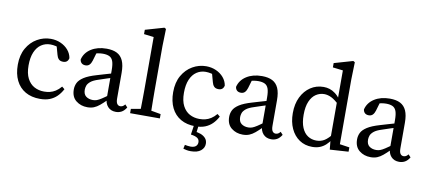

<svg xmlns="http://www.w3.org/2000/svg" viewBox="-81 -1047 3520 1576"><g transform="rotate(10 1679.0 -259.5)"><path d="M272 13Q201 13 150 -16.5Q99 -46 72 -101Q45 -156 45 -232Q45 -313 77.5 -370Q110 -427 163 -457.5Q216 -488 276 -488Q321 -488 359 -471Q397 -454 422 -424.5Q447 -395 453 -358Q449 -339 437.5 -329.5Q426 -320 407 -320Q382 -320 369.5 -333.5Q357 -347 352 -368L328 -455L376 -417Q351 -431 326 -436.5Q301 -442 280 -442Q238 -442 204.5 -419.5Q171 -397 152 -352.5Q133 -308 133 -242Q133 -175 155 -133Q177 -91 213.5 -71.5Q250 -52 295 -52Q320 -52 343.5 -57.5Q367 -63 390 -77.5Q413 -92 435 -118L457 -100Q438 -64 412.5 -39Q387 -14 353 -0.5Q319 13 272 13Z M667 13Q612 13 572.5 -18.5Q533 -50 533 -112Q533 -141 545.5 -167Q558 -193 594 -216.5Q630 -240 699 -260Q725 -268 751 -275.5Q777 -283 802.5 -290.5Q828 -298 854 -305V-269Q820 -259 787 -248Q754 -237 721 -226Q676 -212 655 -194.5Q634 -177 628 -159.5Q622 -142 622 -126Q622 -87 645 -70Q668 -53 702 -53Q719 -53 734.5 -58.5Q750 -64 774 -79.5Q798 -95 838 -125L852 -75H822Q792 -45 768.5 -25.5Q745 -6 721.5 3.5Q698 13 667 13ZM904 10Q862 10 837 -17.5Q812 -45 812 -91V-96V-321Q812 -370 802.5 -396Q793 -422 772 -432Q751 -442 718 -442Q701 -442 679 -438.5Q657 -435 628 -424L670 -456L645 -371Q638 -348 625.5 -335.5Q613 -323 593 -323Q572 -323 560 -334Q548 -345 546 -364Q560 -421 612.5 -454.5Q665 -488 741 -488Q794 -488 828 -470.5Q862 -453 879 -415Q896 -377 896 -314V-101Q896 -69 906 -55.5Q916 -42 932 -42Q945 -42 954 -48Q963 -54 971 -64L991 -42Q973 -13 951.5 -1.5Q930 10 904 10Z M1022 0V-36L1134 -56H1157L1270 -36V0ZM1101 0Q1102 -35 1102.5 -70Q1103 -105 1103.5 -140Q1104 -175 1104 -210V-649L1022 -659V-695L1178 -740L1192 -732L1188 -589V-210Q1188 -175 1188.5 -140Q1189 -105 1189.5 -70Q1190 -35 1191 0Z M1567 13Q1496 13 1445 -16.5Q1394 -46 1367 -101Q1340 -156 1340 -232Q1340 -313 1372.5 -370Q1405 -427 1458 -457.5Q1511 -488 1571 -488Q1616 -488 1654 -471Q1692 -454 1717 -424.5Q1742 -395 1748 -358Q1744 -339 1732.5 -329.5Q1721 -320 1702 -320Q1677 -320 1664.5 -333.5Q1652 -347 1647 -368L1623 -455L1671 -417Q1646 -431 1621 -436.5Q1596 -442 1575 -442Q1533 -442 1499.5 -419.5Q1466 -397 1447 -352.5Q1428 -308 1428 -242Q1428 -175 1450 -133Q1472 -91 1508.5 -71.5Q1545 -52 1590 -52Q1615 -52 1638.5 -57.5Q1662 -63 1685 -77.5Q1708 -92 1730 -118L1752 -100Q1733 -64 1707.5 -39Q1682 -14 1648 -0.5Q1614 13 1567 13ZM1544 86 1557 -3H1594L1584 77L1564 55Q1595 57 1620.5 66.5Q1646 76 1662 94Q1678 112 1678 140Q1678 174 1649.5 197.5Q1621 221 1566 221Q1544 221 1528.5 217.5Q1513 214 1503 211L1510 178Q1522 180 1533.5 182Q1545 184 1558 184Q1587 184 1601.5 171.5Q1616 159 1616 138Q1616 115 1598.5 103Q1581 91 1544 86Z M1962 13Q1907 13 1867.5 -18.5Q1828 -50 1828 -112Q1828 -141 1840.5 -167Q1853 -193 1889 -216.5Q1925 -240 1994 -260Q2020 -268 2046 -275.5Q2072 -283 2097.5 -290.5Q2123 -298 2149 -305V-269Q2115 -259 2082 -248Q2049 -237 2016 -226Q1971 -212 1950 -194.5Q1929 -177 1923 -159.5Q1917 -142 1917 -126Q1917 -87 1940 -70Q1963 -53 1997 -53Q2014 -53 2029.5 -58.5Q2045 -64 2069 -79.5Q2093 -95 2133 -125L2147 -75H2117Q2087 -45 2063.5 -25.5Q2040 -6 2016.5 3.5Q1993 13 1962 13ZM2199 10Q2157 10 2132 -17.5Q2107 -45 2107 -91V-96V-321Q2107 -370 2097.5 -396Q2088 -422 2067 -432Q2046 -442 2013 -442Q1996 -442 1974 -438.5Q1952 -435 1923 -424L1965 -456L1940 -371Q1933 -348 1920.5 -335.5Q1908 -323 1888 -323Q1867 -323 1855 -334Q1843 -345 1841 -364Q1855 -421 1907.5 -454.5Q1960 -488 2036 -488Q2089 -488 2123 -470.5Q2157 -453 2174 -415Q2191 -377 2191 -314V-101Q2191 -69 2201 -55.5Q2211 -42 2227 -42Q2240 -42 2249 -48Q2258 -54 2266 -64L2286 -42Q2268 -13 2246.5 -1.5Q2225 10 2199 10Z M2541 13Q2480 13 2434 -18Q2388 -49 2362.5 -104.5Q2337 -160 2337 -233Q2337 -310 2365 -367Q2393 -424 2441 -456Q2489 -488 2550 -488Q2576 -488 2600 -480.5Q2624 -473 2647.5 -455.5Q2671 -438 2694 -407H2709L2699 -359Q2656 -401 2625 -416Q2594 -431 2565 -431Q2528 -431 2496.5 -410.5Q2465 -390 2446 -346.5Q2427 -303 2427 -235Q2427 -170 2445 -127.5Q2463 -85 2494.5 -64.5Q2526 -44 2566 -44Q2604 -44 2633.5 -62.5Q2663 -81 2697 -125L2706 -78H2694Q2676 -49 2653.5 -28.5Q2631 -8 2603.5 2.5Q2576 13 2541 13ZM2688 10 2678 -91V-93V-386L2681 -399V-649L2596 -659V-695L2752 -740L2766 -732L2762 -589V-48L2843 -36V0Z M3028 13Q2973 13 2933.5 -18.5Q2894 -50 2894 -112Q2894 -141 2906.5 -167Q2919 -193 2955 -216.5Q2991 -240 3060 -260Q3086 -268 3112 -275.5Q3138 -283 3163.5 -290.5Q3189 -298 3215 -305V-269Q3181 -259 3148 -248Q3115 -237 3082 -226Q3037 -212 3016 -194.5Q2995 -177 2989 -159.5Q2983 -142 2983 -126Q2983 -87 3006 -70Q3029 -53 3063 -53Q3080 -53 3095.5 -58.5Q3111 -64 3135 -79.5Q3159 -95 3199 -125L3213 -75H3183Q3153 -45 3129.5 -25.5Q3106 -6 3082.5 3.5Q3059 13 3028 13ZM3265 10Q3223 10 3198 -17.5Q3173 -45 3173 -91V-96V-321Q3173 -370 3163.5 -396Q3154 -422 3133 -432Q3112 -442 3079 -442Q3062 -442 3040 -438.5Q3018 -435 2989 -424L3031 -456L3006 -371Q2999 -348 2986.5 -335.5Q2974 -323 2954 -323Q2933 -323 2921 -334Q2909 -345 2907 -364Q2921 -421 2973.5 -454.5Q3026 -488 3102 -488Q3155 -488 3189 -470.5Q3223 -453 3240 -415Q3257 -377 3257 -314V-101Q3257 -69 3267 -55.5Q3277 -42 3293 -42Q3306 -42 3315 -48Q3324 -54 3332 -64L3352 -42Q3334 -13 3312.5 -1.5Q3291 10 3265 10Z"/></g></svg>

Font: Source Serif 4 Variable
Style: Regular
Weight: 400
Designer: Frank Grießhammer
Foundry: Adobe
Version: Version 4.005;hotconv 1.1.0;makeotfexe 2.6.0